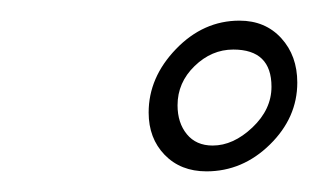

<svg xmlns="http://www.w3.org/2000/svg" viewBox="-20 -744 308 186"><path d="M124 -635Q124 -669 150.5 -696.5Q177 -724 212 -724Q237 -724 252.5 -707Q268 -690 268 -664Q268 -630 241.5 -604Q215 -578 180 -578Q155 -578 139.5 -594Q124 -610 124 -635ZM243 -660Q243 -696 206 -696Q185 -696 168.5 -680Q152 -664 152 -642Q152 -625 161 -614Q170 -603 186 -603Q206 -603 224.5 -620.5Q243 -638 243 -660Z"/></svg>

Font: Raleway-v4020 ExtraLight
Style: Italic
Weight: 275
Italic angle: -12°
Designer: Matt McInerney, Pablo Impallari, Rodrigo Fuenzalida
Foundry: Matt McInerney, Pablo Impallari, Rodrigo Fuenzalida
Version: Version 4.020;PS 004.020;hotconv 1.0.88;makeotf.lib2.5.64775